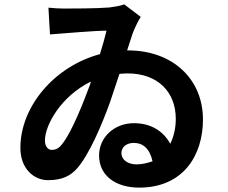

<svg xmlns="http://www.w3.org/2000/svg" viewBox="-20 -806 1040 876"><path d="M564 -576H560C571 -607 578 -634 585 -653C596 -682 610 -709 622 -729L547 -786C528 -779 503 -775 480 -772C421 -767 309 -767 272 -767C255 -767 229 -768 201 -771L208 -649C278 -654 410 -666 466 -666C459 -637 449 -600 436 -559C228 -503 73 -320 73 -131C73 -35 136 16 199 16C263 16 301 -3 332 -38C386 -100 442 -229 482 -340L525 -469C538 -470 550 -471 563 -471C699 -471 782 -387 782 -264C782 -224 774 -185 757 -150C726 -206 671 -244 591 -244C500 -244 432 -178 432 -97C432 -2 511 50 615 50C815 50 906 -96 906 -261C906 -446 767 -576 564 -576ZM395 -434 390 -418C363 -345 308 -203 263 -148C247 -127 231 -122 216 -122C200 -122 185 -137 185 -165C185 -235 258 -367 395 -434ZM603 -56C562 -56 534 -78 534 -107C534 -138 560 -154 591 -154C630 -154 663 -130 676 -70C649 -61 625 -56 603 -56Z"/></svg>

Font: Spoqa Han Sans Neo Bold
Style: Bold
Weight: 700
Designer: [Spoqa Han Sans Neo] Dong-huui Kim  Younghwa Kang  Yujin Lee  [Noto Sans] Ryoko NISHIZUKA  (kana & ideographs); Paul D. 
Foundry: Spoqa (http://www.spoqa-han-sans.com)
Version: Version 1.100;hotconv 1.0.109;makeotfexe 2.5.65596